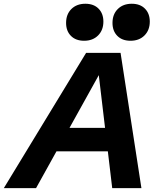

<svg xmlns="http://www.w3.org/2000/svg" viewBox="-74 -978 813 998"><path d="M-54.2 0 373.5 -703.1H552.7L661.1 0H509.3L439.5 -587.4L113.3 0ZM175.8 -191.4 201.2 -313.5H562.5L537.1 -191.4ZM363.3 -766.1Q319.8 -766.1 294.7 -791.5Q269.5 -816.9 269.5 -858.9Q269.5 -903.8 297.1 -931.2Q324.7 -958.5 369.6 -958.5Q413.1 -958.5 438.2 -933.1Q463.4 -907.7 463.4 -865.7Q463.4 -821.3 435.8 -793.7Q408.2 -766.1 363.3 -766.1ZM604.5 -766.1Q561 -766.1 535.9 -791.5Q510.7 -816.9 510.7 -858.9Q510.7 -903.8 538.3 -931.2Q565.9 -958.5 610.8 -958.5Q654.3 -958.5 679.4 -933.1Q704.6 -907.7 704.6 -865.7Q704.6 -821.3 677 -793.7Q649.4 -766.1 604.5 -766.1Z"/></svg>

Font: Schibsted Grotesk
Style: Bold Italic
Weight: 700
Italic angle: -12°
Designer: Bakken & Baeck AS, Henrik Kongsvoll
Foundry: Schibsted ASA
Version: Version 1.100;gftools[0.9.25]